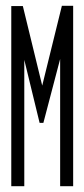

<svg xmlns="http://www.w3.org/2000/svg" viewBox="-20 -644 290 664"><path d="M19 0V-623H59L126 -348L194 -624H233V0H188V-440L130 -219H117L64 -437V0Z"/></svg>

Font: Inconsolata UltraCondensed
Style: Regular
Weight: 400
Width: 1
Monospace: yes
Designer: Raph Levien, Cyreal, Brenton Simpson
Foundry: Raph Levien, Cyreal, Google
Version: Version 3.000; ttfautohint (v1.8.2.53-6de2)